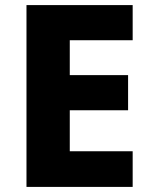

<svg xmlns="http://www.w3.org/2000/svg" viewBox="-20 -734 595 754"><path d="M501 0H84V-714H501V-576H254V-439H483V-301H254V-140H501Z"/></svg>

Font: Noto Sans Sinhala UI ExtraBold
Style: Regular
Weight: 800
Designer: Jelle Bosma - Monotype Design Team
Foundry: Monotype Imaging Inc.
Version: Version 2.006; ttfautohint (v1.8.4.7-5d5b)